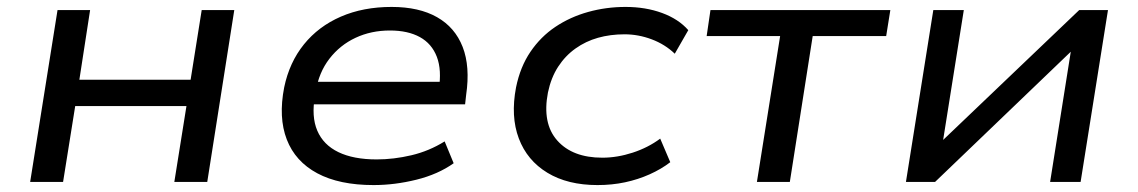

<svg xmlns="http://www.w3.org/2000/svg" viewBox="-20 -525 3283 554"><path d="M67 0 146 -496H240L209 -295H530L562 -496H656L578 0H483L518 -219H197L162 0Z M1058 9Q959 9 895.5 -25Q832 -59 807.5 -122.5Q783 -186 800 -273Q815 -345 857 -397Q899 -449 963.5 -477Q1028 -505 1110 -505Q1189 -505 1241 -475.5Q1293 -446 1315 -389.5Q1337 -333 1325 -251L1322 -224H863L873 -289H1272L1246 -266Q1255 -323 1240.5 -361Q1226 -399 1191.5 -418Q1157 -437 1105 -437Q1051 -437 1006 -416Q961 -395 930.5 -355.5Q900 -316 891 -261L889 -249Q878 -189 895.5 -148Q913 -107 956.5 -86Q1000 -65 1067 -65Q1116 -65 1167 -77Q1218 -89 1263 -117L1289 -54Q1244 -22 1181.5 -6.5Q1119 9 1058 9Z M1704 9Q1618 9 1559.5 -26.5Q1501 -62 1477 -125.5Q1453 -189 1469 -273Q1481 -332 1510.5 -375.5Q1540 -419 1582.5 -447.5Q1625 -476 1677 -490.5Q1729 -505 1785 -505Q1843 -505 1890.5 -487.5Q1938 -470 1966 -438L1927 -370Q1899 -397 1860.5 -411.5Q1822 -426 1782 -426Q1741 -426 1705.5 -416Q1670 -406 1640.5 -385Q1611 -364 1590.5 -332.5Q1570 -301 1561 -258Q1544 -169 1588 -119.5Q1632 -70 1718 -70Q1761 -70 1805.5 -84.5Q1850 -99 1885 -125L1914 -57Q1888 -37 1854.5 -22Q1821 -7 1783.5 1Q1746 9 1704 9Z M2164 0 2231 -421H2019L2030 -496H2549L2537 -421H2325L2259 0Z M2594 0 2673 -496H2761L2701 -119H2699L3094 -496H3177L3098 0H3010L3070 -378H3072L2678 0Z"/></svg>

Font: Nunito Sans 7pt SemiExpanded
Style: Italic
Weight: 400
Width: 6
Italic angle: -9°
Designer: Vernon Adams
Foundry: Vernon Adams
Version: Version 3.101;gftools[0.9.27]